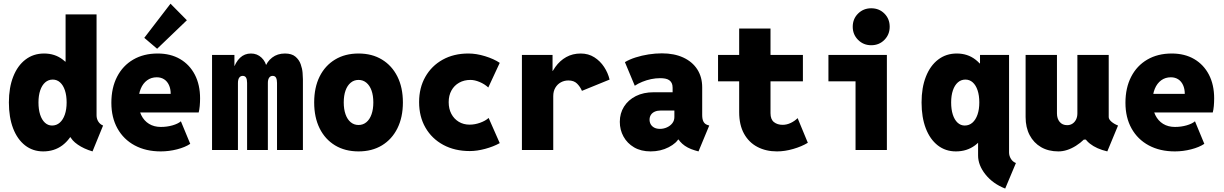

<svg xmlns="http://www.w3.org/2000/svg" viewBox="-20 -832 6790 1065"><path d="M493.2 7.8Q445.3 -6.3 411.4 -29.8Q377.4 -53.2 368.2 -78.1L376 -70.3H335L353.5 -133.8V-435.5L332 -490.2H343.8V-752H515.6V-192.4Q515.6 -172.9 525.4 -157.5Q535.2 -142.1 551.8 -135.7ZM219.7 7.8Q162.1 7.8 119.1 -25.6Q76.2 -59.1 52.7 -120.1Q29.3 -181.2 29.3 -263.7Q29.3 -346.2 53.5 -407.2Q77.6 -468.3 121.6 -501.7Q165.5 -535.2 224.6 -535.2Q284.2 -535.2 327.9 -501.7Q371.6 -468.3 395.8 -407.2Q419.9 -346.2 419.9 -263.7Q419.9 -181.2 395.3 -120.1Q370.6 -59.1 325.7 -25.6Q280.8 7.8 219.7 7.8ZM268.6 -135.7Q293.5 -135.7 311.5 -151.6Q329.6 -167.5 339.6 -196.3Q349.6 -225.1 349.6 -263.7Q349.6 -302.2 340.1 -330.8Q330.6 -359.4 313.2 -375Q295.9 -390.6 272.5 -390.6Q248.5 -390.6 230.7 -375Q212.9 -359.4 203.1 -330.8Q193.4 -302.2 193.4 -263.7Q193.4 -225.1 202.6 -196.3Q211.9 -167.5 229 -151.6Q246.1 -135.7 268.6 -135.7Z M872.1 7.8Q789.1 7.8 727.3 -25.4Q665.5 -58.6 631.6 -119.4Q597.7 -180.2 597.7 -261.7Q597.7 -344.7 629.4 -406.2Q661.1 -467.8 719 -501.5Q776.9 -535.2 854.5 -535.2Q926.3 -535.2 979 -504.4Q1031.7 -473.6 1060.8 -417.7Q1089.8 -361.8 1089.8 -286.1Q1089.8 -265.1 1087.9 -243.7Q1085.9 -222.2 1082 -208H736.3V-311.5H926.8Q926.8 -339.4 917.2 -360.1Q907.7 -380.9 890.4 -392.1Q873 -403.3 849.6 -403.3Q818.8 -403.3 795.9 -386.5Q772.9 -369.6 760.5 -339.4Q748 -309.1 748 -267.6Q748 -225.1 763.4 -193.6Q778.8 -162.1 806.6 -145Q834.5 -127.9 872.1 -127.9Q906.7 -127.9 937 -136.7Q967.3 -145.5 983.4 -159.2L1035.2 -34.2Q1006.8 -15.1 962.2 -3.7Q917.5 7.8 872.1 7.8ZM851.6 -561.5 780.3 -622.1 925.8 -811.5 1016.6 -719.7Z M1156.2 0V-527.3H1280.3V-465.8H1296.9L1272.5 -443.4Q1286.6 -487.8 1311.5 -511.5Q1336.4 -535.2 1372.1 -535.2Q1406.7 -535.2 1430.9 -512Q1455.1 -488.8 1460 -454.1L1447.3 -472.7H1465.8L1449.2 -454.1Q1460.4 -490.2 1489.7 -512.7Q1519 -535.2 1560.5 -535.2Q1598.1 -535.2 1618.7 -517.8Q1639.2 -500.5 1647.9 -475.8Q1656.7 -451.2 1658.4 -428Q1660.2 -404.8 1660.2 -392.6V0H1516.6V-372.1Q1516.6 -389.2 1511.5 -400.1Q1506.3 -411.1 1492.2 -411.1Q1480 -411.1 1472.9 -400.9Q1465.8 -390.6 1465.8 -372.1V0H1350.6V-372.1Q1350.6 -391.1 1345 -401.1Q1339.4 -411.1 1326.2 -411.1Q1314 -411.1 1306.9 -401.1Q1299.8 -391.1 1299.8 -371.1V0Z M1968.8 7.8Q1894 7.8 1838.6 -25.6Q1783.2 -59.1 1752.9 -120.1Q1722.7 -181.2 1722.7 -263.7Q1722.7 -346.7 1752.9 -407.5Q1783.2 -468.3 1838.6 -501.7Q1894 -535.2 1968.8 -535.2Q2043.5 -535.2 2098.6 -501.7Q2153.8 -468.3 2184.3 -407.5Q2214.8 -346.7 2214.8 -263.7Q2214.8 -181.2 2184.3 -120.1Q2153.8 -59.1 2098.6 -25.6Q2043.5 7.8 1968.8 7.8ZM1968.8 -138.7Q1993.7 -138.7 2012.2 -154.1Q2030.8 -169.4 2040.8 -197.8Q2050.8 -226.1 2050.8 -263.7Q2050.8 -302.2 2040.8 -330.1Q2030.8 -357.9 2012.2 -373.3Q1993.7 -388.7 1968.8 -388.7Q1943.8 -388.7 1925.3 -373.3Q1906.7 -357.9 1896.7 -330.1Q1886.7 -302.2 1886.7 -263.7Q1886.7 -226.1 1896.7 -197.8Q1906.7 -169.4 1925.3 -154.1Q1943.8 -138.7 1968.8 -138.7Z M2585.9 5.9Q2502.4 5.9 2439 -28.3Q2375.5 -62.5 2340.1 -123.8Q2304.7 -185.1 2304.7 -265.6Q2304.7 -345.2 2339.4 -406Q2374 -466.8 2435.5 -501Q2497.1 -535.2 2578.1 -535.2Q2622.1 -535.2 2670.7 -520.3Q2719.2 -505.4 2752 -483.4L2688.5 -346.7Q2668 -365.7 2640.4 -377.2Q2612.8 -388.7 2589.8 -388.7Q2554.2 -388.7 2526.9 -373.3Q2499.5 -357.9 2484.1 -330.1Q2468.8 -302.2 2468.8 -265.6Q2468.8 -228.5 2483.6 -200.4Q2498.5 -172.4 2524.7 -156.5Q2550.8 -140.6 2585 -140.6Q2613.8 -140.6 2643.1 -151.1Q2672.4 -161.6 2690.4 -177.7L2752 -38.1Q2716.8 -18.6 2671.1 -6.3Q2625.5 5.9 2585.9 5.9Z M2875 0V-527.3H3044.9V-438.5H3064.5L3021.5 -378.9Q3035.2 -425.3 3060.3 -460.4Q3085.4 -495.6 3120.8 -515.4Q3156.2 -535.2 3201.2 -535.2Q3243.7 -535.2 3276.4 -514.4Q3309.1 -493.7 3330.8 -460.7Q3352.5 -427.7 3361.3 -390.6L3208 -328.1Q3197.8 -351.6 3180.4 -368.7Q3163.1 -385.7 3132.8 -385.7Q3109.9 -385.7 3090.8 -375.2Q3071.8 -364.7 3060.3 -345.2Q3048.8 -325.7 3048.8 -298.8V0Z M3588.9 7.8Q3535.6 7.8 3497.3 -14.6Q3459 -37.1 3438.5 -74.5Q3418 -111.8 3418 -156.2Q3418 -203.6 3441.4 -240.7Q3464.8 -277.8 3507.1 -299.1Q3549.3 -320.3 3606.4 -320.3H3737.3V-218.8H3643.6Q3625.5 -218.8 3611.8 -212.6Q3598.1 -206.5 3590.6 -195.1Q3583 -183.6 3583 -168Q3583 -153.8 3589.6 -142.3Q3596.2 -130.9 3609.1 -124Q3622.1 -117.2 3640.6 -117.2Q3661.1 -117.2 3679.4 -125.5Q3697.8 -133.8 3709.2 -148.4Q3720.7 -163.1 3720.7 -182.6V-250L3710.9 -269.5V-345.7Q3710.9 -361.3 3705.8 -371.3Q3700.7 -381.3 3691.7 -387.5Q3682.6 -393.6 3669.9 -396Q3657.2 -398.4 3641.6 -398.4Q3616.7 -398.4 3591.3 -393.1Q3565.9 -387.7 3542.7 -378.2Q3519.5 -368.7 3501 -356.4L3446.3 -487.3Q3471.2 -502.4 3505.6 -513.4Q3540 -524.4 3577.9 -530.3Q3615.7 -536.1 3651.4 -536.1Q3719.7 -536.1 3770 -512.9Q3820.3 -489.7 3847.7 -447.3Q3875 -404.8 3875 -347.7V-194.3Q3875 -170.9 3881.8 -157.7Q3888.7 -144.5 3902.3 -139.6L3914.1 -135.7L3854.5 7.8L3834 2Q3791 -10.7 3764.4 -34.7Q3737.8 -58.6 3730.5 -87.9L3773.4 -57.6H3695.3L3747.1 -68.4Q3733.9 -38.6 3689.2 -15.4Q3644.5 7.8 3588.9 7.8Z M4290 7.8Q4228.5 7.8 4181.2 -17.1Q4133.8 -42 4106.9 -90.6Q4080.1 -139.2 4080.1 -210V-673.8H4253.9V-204.1Q4253.9 -169.9 4272.9 -154.8Q4292 -139.6 4321.3 -139.6Q4344.2 -139.6 4366.2 -150.1Q4388.2 -160.6 4404.3 -176.8L4460.9 -40Q4427.2 -19.5 4380.4 -5.9Q4333.5 7.8 4290 7.8ZM3962.9 -380.9V-527.3H4433.6V-380.9Z M4725.6 0V-527.3H4899.4V0ZM4575.2 -380.9V-527.3H4899.4V-380.9ZM4812.5 -581.1Q4769.5 -581.1 4739.7 -610.8Q4710 -640.6 4710 -683.6Q4710 -727.5 4739.7 -756.8Q4769.5 -786.1 4812.5 -786.1Q4856.4 -786.1 4885.7 -756.8Q4915 -727.5 4915 -683.6Q4915 -640.6 4885.7 -610.8Q4856.4 -581.1 4812.5 -581.1Z M5555.7 213.9Q5487.8 187.5 5446.5 136Q5405.3 84.5 5405.3 30.3V-44.9H5381.8L5414.1 -84V-418L5400.4 -480.5H5416V-527.3H5577.1V13.7Q5577.1 31.7 5587.2 48.6Q5597.2 65.4 5615.2 72.3ZM5282.2 7.8Q5224.6 7.8 5181.6 -25.6Q5138.7 -59.1 5115.2 -120.1Q5091.8 -181.2 5091.8 -263.7Q5091.8 -346.2 5116 -407.2Q5140.1 -468.3 5184.1 -501.7Q5228 -535.2 5287.1 -535.2Q5346.7 -535.2 5390.4 -501.7Q5434.1 -468.3 5458.3 -407.2Q5482.4 -346.2 5482.4 -263.7Q5482.4 -181.2 5457.8 -120.1Q5433.1 -59.1 5388.2 -25.6Q5343.3 7.8 5282.2 7.8ZM5331.1 -135.7Q5356 -135.7 5374 -151.6Q5392.1 -167.5 5402.1 -196.3Q5412.1 -225.1 5412.1 -263.7Q5412.1 -302.2 5402.6 -330.8Q5393.1 -359.4 5375.7 -375Q5358.4 -390.6 5335 -390.6Q5311 -390.6 5293.2 -375Q5275.4 -359.4 5265.6 -330.8Q5255.9 -302.2 5255.9 -263.7Q5255.9 -225.1 5265.1 -196.3Q5274.4 -167.5 5291.5 -151.6Q5308.6 -135.7 5331.1 -135.7Z M5850.6 7.8Q5795.4 7.8 5754.6 -15.9Q5713.9 -39.6 5691.4 -82.3Q5668.9 -125 5668.9 -182.6V-527.3H5842.8V-203.1Q5842.8 -173.8 5857.9 -155.8Q5873 -137.7 5899.4 -137.7Q5916 -137.7 5928.7 -146Q5941.4 -154.3 5948.7 -168.9Q5956.1 -183.6 5956.1 -203.1V-527.3H6129.9V-182.6Q6129.9 -170.4 6144.5 -157.5Q6159.2 -144.5 6181.6 -135.7L6122.1 7.8Q6062 -6.3 6025.6 -35.2Q5989.3 -64 5988.3 -97.7L6018.6 -57.6H5954.1L6033.2 -106.4Q5998 -54.7 5948.2 -23.4Q5898.4 7.8 5850.6 7.8Z M6497.1 7.8Q6414.1 7.8 6352.3 -25.4Q6290.5 -58.6 6256.6 -119.4Q6222.7 -180.2 6222.7 -261.7Q6222.7 -344.7 6254.4 -406.2Q6286.1 -467.8 6344 -501.5Q6401.9 -535.2 6479.5 -535.2Q6551.3 -535.2 6604 -504.4Q6656.7 -473.6 6685.8 -417.7Q6714.8 -361.8 6714.8 -286.1Q6714.8 -265.1 6712.9 -243.7Q6710.9 -222.2 6707 -208H6361.3V-311.5H6551.8Q6551.8 -339.4 6542.2 -360.1Q6532.7 -380.9 6515.4 -392.1Q6498 -403.3 6474.6 -403.3Q6443.8 -403.3 6420.9 -386.5Q6397.9 -369.6 6385.5 -339.4Q6373 -309.1 6373 -267.6Q6373 -225.1 6388.4 -193.6Q6403.8 -162.1 6431.6 -145Q6459.5 -127.9 6497.1 -127.9Q6531.7 -127.9 6562 -136.7Q6592.3 -145.5 6608.4 -159.2L6660.2 -34.2Q6631.8 -15.1 6587.2 -3.7Q6542.5 7.8 6497.1 7.8Z"/></svg>

Font: Reddit Mono Black
Style: Regular
Weight: 900
Monospace: yes
Designer: Stephen Hutchings
Foundry: Reddit
Version: Version 1.014